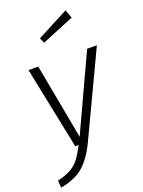

<svg xmlns="http://www.w3.org/2000/svg" viewBox="-187 -864 854 1148"><g transform="rotate(-20 239.5 -289.5)"><path d="M238 4Q195 94 142 140.5Q89 187 -5 204L-8 158Q45 146 78 127Q111 108 132.5 79.5Q154 51 181 0H159L52 -523H114L203 -44L425 -523H487ZM402 -730 196 -645 181 -678 382 -783Z"/></g></svg>

Font: FiraGO Light
Style: Italic
Weight: 300
Italic angle: -8°
Designer: bBox Type GmbH
Foundry: bBox Type GmbH
Version: Version 1.001